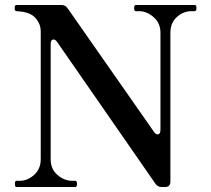

<svg xmlns="http://www.w3.org/2000/svg" viewBox="-20 -753 851 773"><path d="M46 0Q40 0 40 -13Q40 -25 46 -25H59Q91 -25 117.5 -49Q144 -73 144 -112V-627Q144 -640 140 -652Q130 -678 111 -691Q92 -704 60 -707L46 -708Q39 -709 39 -720Q39 -733 46 -733H227Q243 -733 252 -720L600 -222Q607 -212 614 -212Q626 -212 626 -230V-621Q626 -660 598.5 -684Q571 -708 540 -708H527Q520 -708 520 -720Q520 -733 527 -733H763Q768 -733 769.5 -730Q771 -727 771 -720Q771 -708 763 -708H751Q718 -708 692 -684.5Q666 -661 666 -621V-21Q666 -11 660.5 -5.5Q655 0 645 0H631Q615 0 606 -13L210 -584Q203 -594 196 -594Q184 -594 184 -576V-112Q184 -72 211.5 -48.5Q239 -25 271 -25H283Q290 -25 290 -13Q290 0 283 0Z"/></svg>

Font: Shippori Mincho B1 SemiBold
Style: Regular
Weight: 600
Designer: FONTDASU
Foundry: FONTDASU / Google Inc. / but / Adobe
Version: Version 3.110; ttfautohint (v1.8.3)